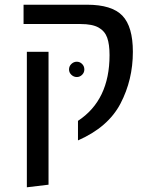

<svg xmlns="http://www.w3.org/2000/svg" viewBox="-20 -584 639 815"><path d="M311 -71Q445 -159 445 -350Q445 -396 435 -424Q425 -452 398.5 -467Q372 -482 322 -482H80V-564H349Q455 -564 499.5 -517.5Q544 -471 544 -364Q544 -245 491.5 -144.5Q439 -44 311 12ZM94 -364H186V200L94 211ZM273 -289Q273 -303 283 -312.5Q293 -322 306 -322Q319 -322 328.5 -312.5Q338 -303 338 -289Q338 -276 328.5 -266.5Q319 -257 306 -257Q293 -257 283 -266.5Q273 -276 273 -289Z"/></svg>

Font: FiraGO
Style: Regular
Weight: 400
Designer: bBox Type
Foundry: bBox Type GmbH
Version: Version 1.001;April 20, 2020;FontCreator 12.0.0.2555 64-bit